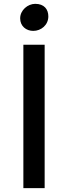

<svg xmlns="http://www.w3.org/2000/svg" viewBox="-20 -975 352 995"><path d="M101.1 0H211.4V-743.2H101.1ZM152.3 -814.9C192.9 -814.9 230.5 -845.2 230.5 -890.1C230.5 -926.8 209 -955.1 162.6 -955.1C124 -955.1 84.5 -922.4 84.5 -879.9C84.5 -839.4 115.7 -814.9 152.3 -814.9Z"/></svg>

Font: Merriweather Sans
Style: Regular
Weight: 400
Designer: Eben Sorkin ( eben@eyebytes.com )
Foundry: Eben Sorkin
Version: Version 1.003